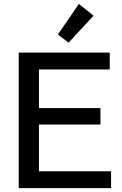

<svg xmlns="http://www.w3.org/2000/svg" viewBox="-20 -976 631 996"><path d="M77.1 0V-703.1H549.3V-615.7H182.1V-415.5H501V-330.1H182.1V-87.4H556.2V0ZM335.9 -754.9 280.3 -796.9 389.2 -955.6 465.3 -894.5Z"/></svg>

Font: Schibsted Grotesk Medium
Style: Regular
Weight: 500
Designer: Bakken & Baeck AS, Henrik Kongsvoll
Foundry: Schibsted ASA
Version: Version 1.100;gftools[0.9.25]